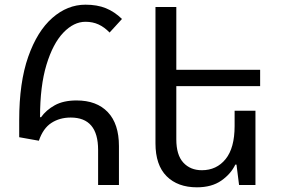

<svg xmlns="http://www.w3.org/2000/svg" viewBox="-20 -790 1199 820"><path d="M399 0V-150Q399 -288 282 -288Q235 -288 199.5 -265Q164 -242 146 -189L62 -204V-277Q62 -438 100.5 -547.5Q139 -657 203.5 -713.5Q268 -770 345 -770Q395 -770 432 -755Q469 -740 501 -709L448 -651Q426 -674 401 -685.5Q376 -697 345 -697Q295 -697 250.5 -650.5Q206 -604 178.5 -513.5Q151 -423 151 -290L155 -289Q177 -320 214 -340.5Q251 -361 307 -361Q393 -361 440.5 -311Q488 -261 488 -166V0Z M1071 -317V0H1001L990 -87H985Q966 -47 925 -18.5Q884 10 821 10Q739 10 691.5 -37.5Q644 -85 644 -178V-760H733V-492H1091V-422H733V-195Q733 -128 763 -95.5Q793 -63 842 -63Q905 -63 943.5 -110.5Q982 -158 982 -252V-317Z"/></svg>

Font: Go Noto Kurrent-Regular
Style: Regular
Weight: 400
Designer: Monotype Design Team
Foundry: Monotype Imaging Inc.
Version: Version 2.012; ttfautohint (v1.8.4.7-5d5b)